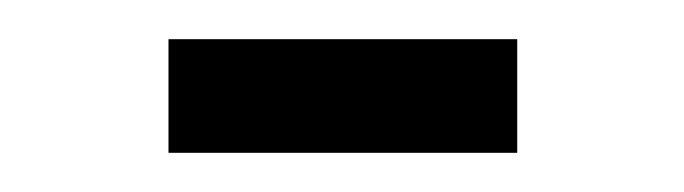

<svg xmlns="http://www.w3.org/2000/svg" viewBox="-20 -737 349 98"><path d="M66 -659V-717H244V-659Z"/></svg>

Font: Georama ExtraCondensed
Style: Regular
Weight: 400
Width: 2
Designer: Jean-Baptiste Levee
Foundry: Production Type
Version: Version 1.000